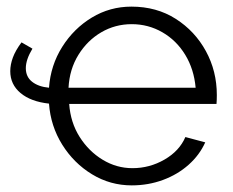

<svg xmlns="http://www.w3.org/2000/svg" viewBox="-20 -550 704 580"><path d="M11 -335Q11 -355 19 -376.5Q27 -398 45 -422L78 -403Q58 -370 58 -344Q58 -318 77 -303Q96 -288 128 -285Q133 -353 168 -408.5Q203 -464 257.5 -497Q312 -530 377 -530Q453 -530 511 -493Q569 -456 602 -395.5Q635 -335 635 -263Q635 -247 634 -236H189Q193 -180 220.5 -136.5Q248 -93 290 -67.5Q332 -42 380 -42Q432 -42 477 -68Q522 -94 540 -136L600 -120Q583 -82 550 -52.5Q517 -23 472.5 -6.5Q428 10 378 10Q313 10 258 -23.5Q203 -57 168 -113Q133 -169 128 -237Q73 -243 42 -269Q11 -295 11 -335ZM187 -285H571Q566 -341 539.5 -384.5Q513 -428 470.5 -452.5Q428 -477 378 -477Q328 -477 286 -452.5Q244 -428 217 -384.5Q190 -341 187 -285Z"/></svg>

Font: Raleway
Style: Regular
Weight: 400
Designer: Matt McInerney, Pablo Impallari, Rodrigo Fuenzalida
Foundry: Matt McInerney, Pablo Impallari, Rodrigo Fuenzalida
Version: Version 4.101;RELEASE